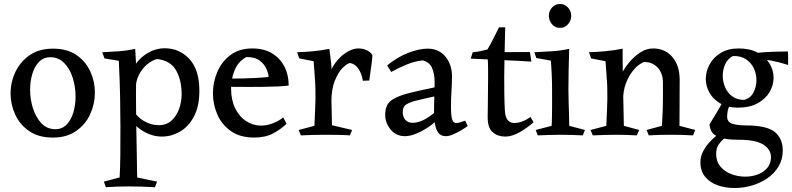

<svg xmlns="http://www.w3.org/2000/svg" viewBox="-20 -679 3973 963"><path d="M245 11Q174 11 127 -21Q80 -53 56.5 -104Q33 -155 33 -210Q33 -266 57 -317.5Q81 -369 128.5 -402Q176 -435 246 -435Q317 -435 363.5 -403Q410 -371 433 -320.5Q456 -270 456 -214Q456 -158 432.5 -106.5Q409 -55 362 -22Q315 11 245 11ZM258 -31Q292 -31 314.5 -54.5Q337 -78 348 -115.5Q359 -153 359 -195Q359 -243 345 -288Q331 -333 302.5 -362.5Q274 -392 232 -392Q198 -392 175.5 -368.5Q153 -345 142 -308Q131 -271 131 -228Q131 -181 145.5 -135.5Q160 -90 188 -60.5Q216 -31 258 -31Z M658 -434Q660 -403 661.5 -375.5Q663 -348 663 -325Q663 -294 662.5 -264.5Q662 -235 662 -205Q662 -169 662.5 -132Q663 -95 663.5 -48Q664 -1 665.5 61.5Q667 124 668 211L768 232L757 260Q715 258 687.5 257Q660 256 625 256Q591 256 566 257Q541 258 511 260L501 232L580 211Q583 158 583.5 98.5Q584 39 584 -42Q584 -110 582.5 -189Q581 -268 576 -374L504 -386L493 -417Q528 -419 570 -421.5Q612 -424 658 -434ZM805 -437Q880 -437 930 -383Q980 -329 980 -224Q980 -146 953 -95Q926 -44 883 -19Q840 6 792 6Q740 6 691.5 -25Q643 -56 615 -114L631 -155Q660 -97 698.5 -74Q737 -51 776 -51Q814 -51 839.5 -73.5Q865 -96 878 -132Q891 -168 891 -207Q891 -276 863.5 -325.5Q836 -375 768 -383Q741 -376 716.5 -355Q692 -334 676 -302Q660 -270 661 -229L632 -278Q633 -317 657.5 -353.5Q682 -390 721.5 -413.5Q761 -437 805 -437Z M1245 -436Q1304 -436 1344.5 -411.5Q1385 -387 1406.5 -345Q1428 -303 1428 -250Q1407 -247 1374 -245.5Q1341 -244 1303 -243.5Q1265 -243 1229 -243Q1181 -243 1146 -243.5Q1111 -244 1112 -244V-285Q1117 -285 1140 -285Q1163 -285 1196 -285.5Q1229 -286 1264 -288Q1299 -290 1327 -293Q1327 -308 1317 -332Q1307 -356 1283.5 -374.5Q1260 -393 1216 -393Q1176 -372 1157.5 -328.5Q1139 -285 1139 -235Q1139 -178 1159.5 -136Q1180 -94 1214.5 -71.5Q1249 -49 1290 -49Q1316 -49 1344.5 -59Q1373 -69 1401 -90L1417 -58Q1388 -30 1349 -9.5Q1310 11 1255 11Q1184 11 1138 -21.5Q1092 -54 1070 -105Q1048 -156 1048 -211Q1048 -267 1070 -318.5Q1092 -370 1136 -403Q1180 -436 1245 -436Z M1632 -434Q1637 -398 1641 -361.5Q1645 -325 1640 -289L1645 -51L1746 -27L1735 0Q1709 -2 1673.5 -2.5Q1638 -3 1603 -3Q1572 -3 1545 -2Q1518 -1 1489 0L1478 -27L1557 -48Q1559 -97 1561 -139.5Q1563 -182 1562 -226Q1562 -249 1560.5 -269Q1559 -289 1557.5 -313Q1556 -337 1553 -372L1481 -386L1470 -417Q1505 -418 1546 -421.5Q1587 -425 1632 -434ZM1777 -436Q1800 -436 1819 -427.5Q1838 -419 1848 -402Q1847 -380 1842 -346.5Q1837 -313 1832 -275L1800 -274Q1793 -313 1776.5 -336Q1760 -359 1735 -363Q1720 -360 1698 -338Q1676 -316 1659 -273.5Q1642 -231 1642 -164L1617 -222Q1617 -271 1633 -310.5Q1649 -350 1673.5 -378Q1698 -406 1725.5 -421Q1753 -436 1777 -436Z M2125 -435Q2181 -435 2214 -395Q2247 -355 2247 -297Q2247 -262 2244.5 -223Q2242 -184 2242 -146Q2242 -100 2247.5 -81Q2253 -62 2269 -62Q2277 -62 2288 -65.5Q2299 -69 2313 -74L2326 -47Q2314 -38 2294 -26Q2274 -14 2253 -5Q2232 4 2216 4Q2191 4 2178.5 -13Q2166 -30 2161.5 -57.5Q2157 -85 2157 -115Q2157 -161 2158.5 -201Q2160 -241 2160 -267Q2160 -308 2147 -338Q2134 -368 2100 -376Q2061 -372 2022.5 -356.5Q1984 -341 1942 -318L1922 -351Q1972 -392 2026.5 -413.5Q2081 -435 2125 -435ZM2198 -249 2171 -198Q2139 -191 2112.5 -185Q2086 -179 2066 -174Q2035 -166 2017.5 -155Q2000 -144 2000 -116Q2000 -92 2013.5 -77.5Q2027 -63 2049 -63Q2082 -63 2118 -84.5Q2154 -106 2189 -142L2180 -86Q2159 -62 2128.5 -41.5Q2098 -21 2067 -8.5Q2036 4 2011 4Q1967 4 1939.5 -29Q1912 -62 1912 -103Q1912 -147 1935 -169Q1958 -191 2016 -208Q2045 -216 2091 -226Q2137 -236 2198 -249Z M2514 -542Q2512 -457 2510.5 -400Q2509 -343 2509 -295Q2509 -257 2509.5 -210.5Q2510 -164 2512 -128Q2514 -91 2526.5 -76.5Q2539 -62 2559 -62Q2597 -62 2641 -92L2656 -66Q2628 -40 2588.5 -17Q2549 6 2514 6Q2477 6 2451.5 -15.5Q2426 -37 2426 -91Q2426 -121 2427 -169Q2428 -217 2428 -278Q2428 -306 2428 -333.5Q2428 -361 2426 -389Q2425 -400 2413.5 -403.5Q2402 -407 2387.5 -407.5Q2373 -408 2362 -409Q2351 -410 2351 -417Q2373 -419 2389.5 -422.5Q2406 -426 2425 -431Q2442 -460 2454.5 -485.5Q2467 -511 2483 -542ZM2638 -418 2645 -370Q2584 -374 2511.5 -377Q2439 -380 2341 -385L2351 -417Z M2835 -434Q2833 -377 2832 -328Q2831 -279 2831 -228Q2831 -204 2832 -171Q2833 -138 2834 -105.5Q2835 -73 2835 -48L2914 -27L2903 0Q2877 -1 2852.5 -2Q2828 -3 2791 -3Q2756 -3 2731.5 -2Q2707 -1 2677 0L2667 -27L2747 -48Q2749 -97 2749 -139.5Q2749 -182 2749 -226Q2749 -249 2748.5 -268.5Q2748 -288 2747 -312.5Q2746 -337 2743 -375L2670 -388L2660 -417Q2695 -419 2742 -421.5Q2789 -424 2835 -434ZM2789 -539Q2765 -539 2749 -557Q2733 -575 2733 -600Q2733 -624 2749 -641.5Q2765 -659 2789 -659Q2812 -659 2828.5 -641.5Q2845 -624 2845 -600Q2845 -575 2828.5 -557Q2812 -539 2789 -539Z M3255 -436Q3316 -436 3352.5 -393Q3389 -350 3389 -279Q3389 -215 3388.5 -163.5Q3388 -112 3388 -48L3467 -27L3456 0Q3425 -2 3399 -2.5Q3373 -3 3344 -3Q3315 -3 3290.5 -2.5Q3266 -2 3234 0L3223 -27L3300 -48Q3303 -92 3304 -124.5Q3305 -157 3305 -189.5Q3305 -222 3305 -265Q3305 -311 3279 -339.5Q3253 -368 3212 -368Q3206 -368 3188.5 -356.5Q3171 -345 3152 -321Q3133 -297 3119 -260Q3105 -223 3105 -172L3070 -216Q3072 -249 3088 -287.5Q3104 -326 3130.5 -359.5Q3157 -393 3189 -414.5Q3221 -436 3255 -436ZM3103 -435Q3103 -401 3103 -380Q3103 -359 3103.5 -339Q3104 -319 3104 -289L3109 -48L3186 -27L3174 0Q3123 -3 3067 -3Q3036 -3 3010 -2Q2984 -1 2953 0L2942 -27L3021 -48Q3023 -97 3025 -139.5Q3027 -182 3026 -226Q3026 -249 3024.5 -268Q3023 -287 3021.5 -311Q3020 -335 3017 -372L2945 -386L2934 -417Q2969 -418 3014.5 -422Q3060 -426 3103 -435Z M3613 -183 3655 -171Q3634 -146 3630.5 -125.5Q3627 -105 3627 -95Q3627 -66 3654.5 -58Q3682 -50 3719 -50Q3826 -50 3866 -17Q3906 16 3906 75Q3906 121 3884.5 156.5Q3863 192 3827.5 216Q3792 240 3749.5 252Q3707 264 3664 264Q3619 264 3580 250.5Q3541 237 3517 208Q3493 179 3493 135Q3493 106 3506 81Q3519 56 3537 36Q3555 16 3572 2.5Q3589 -11 3597 -17L3632 -4Q3625 5 3610.5 17Q3596 29 3584 46.5Q3572 64 3572 93Q3572 131 3593.5 156.5Q3615 182 3648.5 194.5Q3682 207 3718 207Q3751 207 3780.5 196Q3810 185 3828.5 163Q3847 141 3847 109Q3847 71 3809 46.5Q3771 22 3686 22Q3622 22 3590.5 10.5Q3559 -1 3549 -19Q3539 -37 3539 -56Q3560 -90 3572.5 -111Q3585 -132 3594 -148Q3603 -164 3613 -183ZM3656 -398Q3628 -383 3616.5 -355.5Q3605 -328 3605 -299Q3605 -269 3617 -241Q3629 -213 3653 -195.5Q3677 -178 3712 -178Q3744 -186 3759 -215Q3774 -244 3774 -277Q3774 -308 3761 -336Q3748 -364 3722 -381.5Q3696 -399 3656 -398ZM3685 -436Q3741 -436 3780 -415Q3819 -394 3839.5 -360.5Q3860 -327 3860 -289Q3860 -252 3840 -217.5Q3820 -183 3780 -161Q3740 -139 3680 -139Q3630 -139 3594 -159.5Q3558 -180 3539 -213Q3520 -246 3520 -283Q3520 -320 3538.5 -355Q3557 -390 3594 -413Q3631 -436 3685 -436ZM3932 -421Q3933 -413 3933 -390Q3933 -367 3933 -353Q3901 -363 3880.5 -368Q3860 -373 3842.5 -376Q3825 -379 3802 -382L3766 -413Q3814 -418 3860 -419.5Q3906 -421 3932 -421Z"/></svg>

Font: Ruwudu
Style: Regular
Weight: 400
Designer: Becca Hirsbrunner Spalinger
Foundry: SIL International
Version: Version 3.000